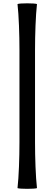

<svg xmlns="http://www.w3.org/2000/svg" viewBox="-20 -876 336 1184"><path d="M100 -283V1C100 96 96 214 88 284C100 290 196 290 208 284C200 214 196 96 196 1V-283V-567C196 -663 200 -780 208 -851C196 -857 100 -857 88 -851C96 -780 100 -663 100 -567V-283Z"/></svg>

Font: GenSekiGothic2 TW B
Style: Regular
Weight: 700
Version: Version 2.100;PS 2.1;hotconv 16.6.51;makeotf.lib2.5.65220 DE